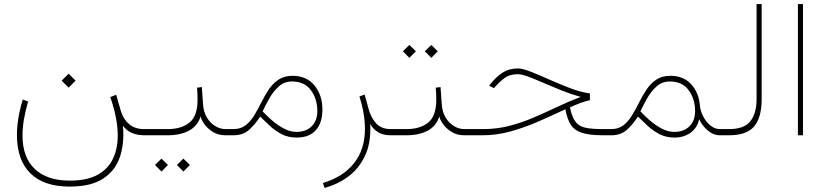

<svg xmlns="http://www.w3.org/2000/svg" viewBox="-20 -663 4044 941"><path d="M316.4 -301.8 350.6 -267.6 316.4 -233.4 282.2 -267.6ZM321.8 222.2Q407.7 222.2 459.2 193.1Q510.7 164.1 533.9 114.3Q557.1 64.5 557.1 1.5Q557.1 -42 547.4 -90.1Q537.6 -138.2 520.5 -187L549.3 -198.7L573.7 -114.3Q585 -78.6 613 -54.4Q641.1 -30.3 686.5 -30.3H716.3V0H686.5Q655.3 0 628.7 -10.5Q602.1 -21 582.5 -46.9Q590.3 39.1 567.6 106.4Q544.9 173.8 485.1 212.6Q425.3 251.5 321.8 251.5Q194.3 251.5 128.7 186.3Q63 121.1 63 -1.5Q63 -43 70.6 -87.4Q78.1 -131.8 91.8 -175.3L117.7 -165.5Q106 -125 98.1 -82.5Q90.3 -40 90.3 1.5Q90.3 107.4 150.1 164.8Q210 222.2 321.8 222.2Z M696.8 -30.3H802.7Q868.2 -30.3 908 -61.8Q947.8 -93.3 948.2 -172.4Q948.2 -208 945.8 -233.4L969.2 -236.3L975.1 -152.8Q977.5 -113.8 994.4 -86.4Q1011.2 -59.1 1035.6 -44.7Q1060.1 -30.3 1085 -30.3H1113.8V0H1085Q1048.8 0 1022 -17.3Q995.1 -34.7 980 -56.9Q964.8 -79.1 963.4 -93.3Q949.2 -45.9 906.7 -22.9Q864.3 0 801.8 0H696.8ZM878.9 114.3 910.6 145.5 878.9 177.7 847.2 145.5ZM771.5 114.3 803.2 145.5 771.5 177.7 739.7 145.5Z M1434.6 11.2Q1392.6 11.2 1360.4 -5.4Q1328.1 -22 1302.7 -46.1Q1277.3 -70.3 1254.9 -91.8Q1232.4 -55.7 1202.1 -27.8Q1171.9 0 1124 0H1093.8V-30.3H1124Q1159.7 -30.3 1183.8 -49.1Q1208 -67.9 1226.1 -97.7Q1244.1 -127.4 1260.7 -160.9Q1277.3 -194.3 1297.1 -224.1Q1316.9 -253.9 1345 -272.7Q1373 -291.5 1414.1 -291.5Q1482.4 -291.5 1521.2 -244.1Q1560.1 -196.8 1560.1 -126.5Q1560.1 -60.5 1527.6 -24.7Q1495.1 11.2 1434.6 11.2ZM1411.1 -263.7Q1373 -263.7 1345.7 -238.8Q1318.4 -213.9 1299.3 -179.7Q1280.3 -145.5 1267.1 -117.2Q1286.6 -96.7 1306.4 -78.9Q1326.2 -61 1346.2 -47.9Q1367.7 -33.2 1389.4 -24.9Q1411.1 -16.6 1433.6 -16.6Q1479.5 -16.6 1507.3 -43.9Q1535.2 -71.3 1535.2 -118.7Q1535.2 -178.2 1503.7 -220.9Q1472.2 -263.7 1411.1 -263.7Z M1895.5 0Q1856 0 1831.1 -16.1Q1806.2 -32.2 1794.4 -56.2Q1799.3 35.2 1769.5 99.1Q1739.7 163.1 1687 202.1Q1634.3 241.2 1570.8 257.8L1562.5 233.9Q1662.1 204.1 1715.3 136.5Q1768.6 68.8 1768.6 -31.7Q1768.6 -104.5 1741.7 -190.9L1767.1 -199.2L1787.1 -127.4Q1797.9 -86.9 1823.2 -58.6Q1848.6 -30.3 1895.5 -30.3H1925.3V0Z M2093.8 -442.9 2125.5 -411.6 2093.8 -379.4 2062 -411.6ZM1986.3 -442.9 2018.1 -411.6 1986.3 -379.4 1954.6 -411.6ZM1905.8 -30.3H1972.7Q2038.1 -30.3 2077.9 -61.8Q2117.7 -93.3 2118.2 -172.4Q2118.2 -208 2115.7 -233.4L2139.2 -236.3L2145 -152.8Q2147.5 -113.8 2164.3 -86.4Q2181.2 -59.1 2205.6 -44.7Q2230 -30.3 2254.9 -30.3H2283.7V0H2254.9Q2218.8 0 2191.9 -17.3Q2165 -34.7 2149.9 -56.9Q2134.8 -79.1 2133.3 -93.3Q2119.1 -45.9 2076.7 -22.9Q2034.2 0 1971.7 0H1905.8Z M2871.1 -205.1V-171.9Q2846.7 -166.5 2823.7 -158Q2800.8 -149.4 2773.4 -136.7Q2783.2 -88.4 2801 -65.7Q2818.8 -43 2851.1 -36.6Q2883.3 -30.3 2935.1 -30.3H2964.8V0H2935.1Q2868.2 0 2831.1 -12.5Q2793.9 -24.9 2776.6 -53Q2759.3 -81.1 2751 -127.4Q2685.5 -96.7 2618.4 -67.4Q2551.3 -38.1 2482.9 -19Q2414.6 0 2345.2 0H2263.7V-30.3H2346.7Q2415 -30.3 2475.3 -45.9Q2535.6 -61.5 2592.5 -85.7Q2649.4 -109.9 2706.8 -137.2Q2764.2 -164.6 2826.2 -188Q2778.3 -201.2 2731.7 -220Q2685.1 -238.8 2643.6 -256.8Q2602.1 -274.9 2569.6 -287.1Q2537.1 -299.3 2517.1 -299.3Q2477.1 -299.3 2451.4 -279.5Q2425.8 -259.8 2405.8 -236.3L2401.4 -231L2377.4 -242.7L2381.8 -248.5Q2410.6 -286.1 2442.9 -306.9Q2475.1 -327.6 2517.6 -327.6Q2541.5 -327.6 2582.5 -311.3Q2623.5 -294.9 2673.8 -272.5Q2724.1 -250 2775.4 -230.5Q2826.7 -210.9 2871.1 -205.1Z M2975.6 0H2945.3V-30.3H2975.6Q3011.2 -30.3 3035.4 -49.1Q3059.6 -67.9 3077.6 -97.7Q3095.7 -127.4 3112.3 -160.9Q3128.9 -194.3 3148.7 -224.1Q3168.5 -253.9 3196.5 -272.7Q3224.6 -291.5 3265.6 -291.5Q3329.6 -291.5 3367.2 -250.5Q3404.8 -209.5 3410.2 -146Q3412.6 -119.6 3426.3 -92.8Q3439.9 -65.9 3461.7 -48.1Q3483.4 -30.3 3508.3 -30.3H3538.1V0H3508.3Q3475.1 0 3446.5 -25.6Q3418 -51.3 3406.7 -79.1Q3397 -35.6 3364 -12.2Q3331.1 11.2 3286.1 11.2Q3244.1 11.2 3211.9 -5.6Q3179.7 -22.5 3154.1 -46.4Q3128.4 -70.3 3106.4 -91.8Q3084 -55.7 3053.7 -27.8Q3023.4 0 2975.6 0ZM3262.7 -263.7Q3224.6 -263.7 3197.3 -238.8Q3169.9 -213.9 3150.9 -179.7Q3131.8 -145.5 3118.7 -117.2Q3138.2 -96.7 3158 -78.9Q3177.7 -61 3197.8 -47.9Q3219.2 -33.2 3241 -24.9Q3262.7 -16.6 3285.2 -16.6Q3331.1 -16.6 3358.9 -43.9Q3386.7 -71.3 3386.7 -118.7Q3386.7 -178.2 3355.2 -220.9Q3323.7 -263.7 3262.7 -263.7Z M3518.6 -30.3H3553.2Q3627.9 -30.3 3658 -69.6Q3688 -108.9 3688 -175.8V-643.1H3712.9V-176.3Q3712.9 -87.4 3676.3 -43.7Q3639.6 0 3552.7 0H3518.6Z M3915.5 -643.1V0H3890.6V-643.1Z"/></svg>

Font: Vazirmatn UI NL Thin
Style: Regular
Weight: 100
Designer: Saber Rastikerdar
Foundry: Saber Rastikerdar
Version: Version 33.003